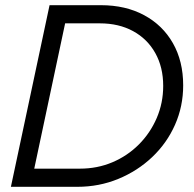

<svg xmlns="http://www.w3.org/2000/svg" viewBox="-20 -720 746 740"><path d="M22 0 171 -700H369Q464 -700 535.5 -661.5Q607 -623 646.5 -553.5Q686 -484 686 -391Q686 -310 654.5 -239Q623 -168 566.5 -114.5Q510 -61 436 -30.5Q362 0 278 0ZM112 -70H288Q355 -70 413 -94.5Q471 -119 515 -163Q559 -207 584 -265Q609 -323 609 -389Q609 -461 578.5 -515.5Q548 -570 493 -600Q438 -630 365 -630H231Z"/></svg>

Font: Red Hat Display
Style: Italic
Weight: 400
Italic angle: -12°
Designer: Pentagram, MCKL
Foundry: Pentagram, MCKL
Version: Version 1.023; ttfautohint (v1.8.3)